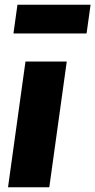

<svg xmlns="http://www.w3.org/2000/svg" viewBox="-20 -794 404 814"><path d="M347 -652 364 -774H54L37 -652ZM263 -533H88L14 0H189Z"/></svg>

Font: Fira Sans ExtraBold
Style: Italic
Weight: 800
Italic angle: -8°
Designer: bBox Type GmbH & Carrois Corporate GbR & Edenspiekermann AG
Foundry: bBox Type GmbH & Carrois Corporate GbR & Edenspiekermann AG
Version: Version 4.301;PS 004.301;hotconv 1.0.88;makeotf.lib2.5.64775